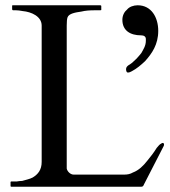

<svg xmlns="http://www.w3.org/2000/svg" viewBox="-20 -708 644 728"><path d="M233 -69V-611C233 -626 234 -636 236 -642C241 -657 267 -661 288 -664C304 -668 321 -669 339 -669H360C362 -669 363 -670 364 -670V-685C364 -687 362 -688 360 -688H30C28 -688 27 -688 26 -687V-673C26 -672 26 -672 27 -670C28 -670 29 -669 30 -669H41C47 -669 56 -668 66 -666C99 -663 138 -646 138 -611V-94C138 -64 124 -47 104 -35C93 -29 77 -26 64 -22C56 -22 50 -21 44 -20H23C22 -20 21 -20 20 -18V-2C21 0 22 0 23 0H516C522 0 524 -4 526 -9L600 -153C601 -155 602 -157 602 -159C602 -164 600 -166 597 -166C595 -166 593 -165 592 -164C584 -160 582 -156 574 -147C565 -132 550 -112 538 -98C524 -80 506 -62 484 -54C474 -48 463 -46 452 -46H259C247 -46 235 -58 233 -69ZM465 -433C470 -433 475 -435 480 -438C499 -448 515 -462 530 -476C556 -505 580 -539 580 -591C580 -642 554 -688 502 -688C486 -688 470 -682 462 -672C452 -664 444 -650 444 -633C444 -592 474 -574 515 -574C525 -574 533 -570 533 -560V-553C533 -534 523 -520 516 -507C510 -500 505 -493 498 -486C492 -480 486 -475 481 -470C475 -464 458 -459 458 -446C458 -441 459 -433 465 -433Z"/></svg>

Font: fbb
Style: Regular
Weight: 400
Designer: David J. Perry, Michael Sharpe
Version: Version 1.045